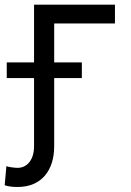

<svg xmlns="http://www.w3.org/2000/svg" viewBox="-65 -565 544 799"><path d="M413.4 -545.5H76.7V-305.4H-36.9V-240.1H76.7V44C76.7 100.9 46.9 133.5 8.5 133.5C0 133.5 -29.8 130.7 -38.4 126.4L-45.5 206C-27 211.6 -11.4 213.1 8.5 213.1C108 213.1 160.5 143.5 160.5 44V-240.1H275.6V-305.4H160.5V-467.3H413.4Z"/></svg>

Font: Karasuma Gothic
Style: Regular
Weight: 400
Designer: Rasmus Andersson, Ryoko Nishizuka
Foundry: Genbu
Version: Version 1.00